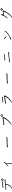

<svg xmlns="http://www.w3.org/2000/svg" viewBox="6314 -7156 873 13540"><g transform="rotate(-90 6750.0 -385.5)"><path d="M866.2 -667Q847.7 -690.4 833 -703.1Q820.3 -714.8 813 -722.7Q805.7 -730.5 803.7 -736.3Q802.7 -743.2 804.7 -750Q806.6 -754.9 811.5 -757.8Q816.4 -759.8 823.2 -758.8Q832 -756.8 842.8 -751Q855.5 -743.2 865.2 -735.4Q879.9 -723.6 898.4 -707Q942.4 -668 943.8 -663.1Q945.3 -658.2 943.8 -652.3Q942.4 -646.5 936.5 -638.7Q930.7 -630.9 925.8 -627.4Q920.9 -624 911.1 -625Q899.4 -625 897.5 -627.9Q897.5 -629.9 866.2 -667ZM790 -609.4Q764.6 -643.6 760.7 -648.4Q748 -661.1 742.2 -669.9Q736.3 -677.7 734.4 -684.6Q733.4 -690.4 736.3 -697.3Q738.3 -702.1 743.2 -704.1Q749 -706.1 755.9 -704.1Q763.7 -702.1 773.4 -695.3Q786.1 -686.5 794.9 -677.7Q809.6 -665 826.2 -646.5Q865.2 -603.5 867.2 -598.6Q869.1 -593.8 867.2 -587.9Q865.2 -582 858.4 -575.2Q851.6 -568.4 846.7 -565.4Q841.8 -562.5 830.6 -563.5Q819.3 -564.5 817.4 -568.4Q814.5 -576.2 790 -609.4ZM527.3 -327.1Q528.3 -305.7 510.7 -261.7Q494.1 -217.8 493.2 -212.9Q491.2 -206.1 488.3 -205.1Q487.3 -204.1 486.3 -203.1Q485.4 -201.2 483.4 -197.3Q481.4 -193.4 478.5 -191.4Q475.6 -189.5 471.7 -183.6Q468.8 -176.8 460.9 -163.1Q453.1 -148.4 436.5 -127.9Q420.9 -108.4 414.1 -95.7Q407.2 -82 399.4 -75.2Q392.6 -68.4 382.8 -58.6Q359.4 -37.1 348.6 -31.2Q337.9 -25.4 333 -21.5Q327.1 -17.6 318.4 -12.7Q309.6 -8.8 296.9 0Q255.9 25.4 239.3 29.3Q218.8 34.2 210 27.3Q205.1 23.4 206.1 17.6Q208 11.7 219.7 6.8Q247.1 -6.8 256.3 -13.2Q265.6 -19.5 271 -22.9Q276.4 -26.4 281.2 -30.3Q286.1 -34.2 289.1 -35.2Q292 -37.1 293.9 -40Q296.9 -43 299.8 -44.9Q302.7 -46.9 304.7 -49.8Q306.6 -53.7 314.5 -56.6Q320.3 -60.5 328.1 -70.3Q335.9 -82 346.7 -87.9Q356.4 -93.8 367.2 -108.4Q378.9 -124 391.6 -138.7Q406.2 -156.2 416 -175.8Q425.8 -196.3 429.7 -204.1Q462.9 -267.6 470.7 -295.4Q478.5 -323.2 480.5 -357.4Q482.4 -391.6 483.4 -412.1Q483.4 -413.1 483.4 -414.1Q474.6 -413.1 464.8 -412.1Q424.8 -407.2 418.9 -405.3Q377.9 -396.5 371.1 -396.5Q341.8 -391.6 251 -384.8Q179.7 -379.9 180.7 -377.9Q180.7 -377.9 179.7 -377.9Q155.3 -389.6 154.3 -390.6Q148.4 -395.5 145.5 -407.2Q142.6 -416 145.5 -423.8Q147.5 -431.6 153.3 -433.6Q156.2 -434.6 170.9 -434.6Q183.6 -434.6 196.3 -433.6Q216.8 -433.6 226.6 -433.6Q233.4 -433.6 267.6 -436.5L364.3 -443.4Q410.2 -446.3 454.1 -455.1Q458 -455.1 490.2 -460Q543 -466.8 557.6 -468.8Q659.2 -479.5 673.8 -482.4Q687.5 -483.4 734.4 -488.3Q761.7 -492.2 775.4 -492.2Q789.1 -491.2 803.7 -492.2Q818.4 -493.2 826.2 -493.2Q837.9 -493.2 840.8 -492.2Q846.7 -491.2 854.5 -483.4Q864.3 -474.6 868.2 -467.8Q873 -460.9 873 -454.1Q873 -446.3 868.2 -443.4Q861.3 -439.5 845.7 -436.5Q839.8 -435.5 815.4 -434.6Q803.7 -434.6 794.9 -434.6Q772.5 -434.6 771.5 -434.6Q748 -432.6 724.6 -433.6Q668 -432.6 655.3 -431.6Q585 -423.8 569.3 -424.8Q553.7 -422.9 536.1 -420.9Q535.2 -408.2 531.2 -395.5Q530.3 -363.3 529.3 -349.6Q528.3 -335.9 527.3 -327.1ZM616.2 -622.1Q582 -618.2 539.1 -613.3Q497.1 -608.4 421.4 -597.7Q345.7 -586.9 327.1 -583.5Q308.6 -580.1 298.3 -585.4Q288.1 -590.8 282.2 -597.7Q276.4 -604.5 269 -618.2Q261.7 -631.8 266.1 -635.7Q270.5 -639.6 278.8 -640.6Q287.1 -641.6 310.5 -638.7Q343.8 -636.7 350.6 -636.7Q365.2 -637.7 431.6 -645.5Q484.4 -651.4 491.2 -652.3Q521.5 -657.2 557.6 -662.1Q588.9 -667 615.2 -669.9Q640.6 -671.9 656.2 -677.7Q671.9 -683.6 689.5 -674.3Q707 -665 711.9 -653.3Q716.8 -641.6 714.8 -638.7Q712.9 -635.7 706.5 -627.9Q700.2 -620.1 690.4 -620.1Q680.7 -620.1 670.9 -620.1Q653.3 -622.1 652.3 -622.1Q625 -623 616.2 -622.1Z M1827.1 -292 1834 -297.9 1835 -301.8 1837.9 -300.8H1839.8H1843.8Q1845.7 -303.7 1849.6 -307.6Q1868.2 -327.1 1869.1 -333V-335H1871.1Q1894.5 -350.6 1901.4 -356.4Q1969.7 -413.1 2024.4 -487.3Q2035.2 -502 2040 -510.7Q2020.5 -535.2 2033.2 -550.8Q2033.2 -550.8 2034.7 -551.8Q2036.1 -552.7 2038.6 -553.2Q2041 -553.7 2043 -553.7Q2065.4 -543.9 2080.1 -530.3Q2095.7 -516.6 2096.7 -512.7Q2097.7 -504.9 2090.8 -493.2Q2081.1 -477.5 2072.3 -472.7H2071.3Q2068.4 -471.7 2065.4 -465.8Q2061.5 -460 2058.6 -457L2057.6 -455.1Q2056.6 -451.2 2053.7 -447.3Q2043.9 -430.7 2033.2 -424.8Q2028.3 -422.9 2026.4 -420.9Q2024.4 -417 2021.5 -414.1Q2018.6 -412.1 2008.8 -400.4Q2002 -392.6 1998 -389.6Q1994.1 -387.7 1982.4 -376Q1987.3 -369.1 1991.2 -365.2Q1997.1 -359.4 2000.5 -354Q2003.9 -348.6 2003.9 -344.7Q2005.9 -335 2005.9 -327.1V-316.4Q2006.8 -276.4 2004.9 -234.4Q2001 -179.7 2001 -120.1Q2001 -45.9 2000 -24.4Q1998 -12.7 1997.1 -2Q1994.1 17.6 1977.5 17.6Q1961.9 17.6 1956.1 3.9Q1951.2 -7.8 1950.2 -15.6Q1950.2 -27.3 1952.1 -42Q1959 -97.7 1960 -155.8Q1960.9 -213.9 1961.9 -239.3Q1962.9 -264.6 1963.9 -280.3Q1966.8 -317.4 1963.9 -332Q1960.9 -343.8 1958 -353.5Q1949.2 -346.7 1940.4 -340.8Q1925.8 -325.2 1885.7 -293Q1804.7 -227.5 1793 -227.5H1790H1786.1L1787.1 -231.4Q1788.1 -234.4 1789.1 -240.2Q1792 -261.7 1797.9 -267.6L1809.6 -278.3Q1812.5 -282.2 1822.3 -287.1Q1825.2 -290 1827.1 -292Z M3159.2 -271.5V-273.4Q3155.3 -274.4 3149.9 -279.3Q3144.5 -284.2 3139.6 -288.1Q3133.8 -293.9 3128.9 -299.8Q3124 -305.7 3124 -311.5Q3123 -325.2 3130.4 -329.1Q3137.7 -333 3147.5 -334L3161.1 -335H3188.5L3202.1 -335.9Q3222.7 -337.9 3266.6 -339.4Q3310.5 -340.8 3366.2 -343.3Q3421.9 -345.7 3483.4 -348.6Q3544.9 -351.6 3600.6 -354Q3656.2 -356.4 3700.7 -358.4Q3745.1 -360.4 3764.6 -362.3Q3779.3 -363.3 3790 -367.2Q3792 -367.2 3793 -367.7Q3793.9 -368.2 3794.9 -368.2Q3798.8 -372.1 3801.8 -372.1Q3806.6 -375 3813.5 -375Q3819.3 -376 3826.2 -372.1Q3833 -368.2 3838.9 -361.3Q3844.7 -354.5 3848.1 -347.7Q3851.6 -340.8 3851.6 -335Q3852.5 -318.4 3841.3 -311Q3830.1 -303.7 3818.4 -303.7Q3807.6 -302.7 3795.9 -307.6Q3793 -309.6 3790 -310.1Q3787.1 -310.5 3786.1 -311.5Q3783.2 -310.5 3780.3 -311Q3777.3 -311.5 3775.4 -311.5Q3772.5 -311.5 3770 -310.5Q3767.6 -309.6 3763.7 -308.6Q3762.7 -307.6 3761.2 -307.6Q3759.8 -307.6 3757.8 -305.7Q3755.9 -305.7 3754.4 -305.2Q3752.9 -304.7 3752 -303.7Q3740.2 -301.8 3729.5 -301.3Q3718.8 -300.8 3707 -298.8Q3702.1 -296.9 3672.9 -296.9Q3643.6 -296.9 3602.5 -296.4Q3561.5 -295.9 3513.7 -295.4Q3465.8 -294.9 3424.8 -293.9Q3383.8 -293 3354.5 -291.5Q3325.2 -290 3319.3 -289.1Q3315.4 -287.1 3311.5 -285.6Q3307.6 -284.2 3303.7 -284.2Q3292 -281.2 3278.8 -280.8Q3265.6 -280.3 3253.9 -279.3Q3232.4 -277.3 3208 -273.9Q3183.6 -270.5 3162.1 -271.5Z M5381.8 -735.4Q5377 -735.4 5375 -735.4Q5355.5 -734.4 5345.7 -726.6Q5329.1 -710.9 5329.1 -690.4Q5329.1 -681.6 5332 -674.8Q5333 -671.9 5341.8 -661.1Q5343.8 -657.2 5348.1 -655.8Q5352.5 -654.3 5361.3 -654.3Q5362.3 -654.3 5364.3 -654.3Q5378.9 -654.3 5387.7 -658.2Q5396.5 -663.1 5403.3 -674.8Q5409.2 -684.6 5409.2 -689.9Q5409.2 -695.3 5409.2 -696.3Q5409.2 -698.2 5406.2 -716.8Q5405.3 -724.6 5392.6 -731.4Q5386.7 -734.4 5384.8 -735.4Q5381.8 -735.4 5381.8 -735.4ZM5293.9 -715.8Q5304.7 -742.2 5320.3 -755.9Q5335 -768.6 5350.6 -771.5Q5371.1 -776.4 5377.9 -774.4Q5381.8 -774.4 5386.7 -774.4Q5403.3 -776.4 5407.2 -769.5Q5409.2 -767.6 5411.1 -765.6Q5412.1 -765.6 5415 -764.6H5416Q5420.9 -764.6 5429.7 -754.9Q5439.5 -744.1 5439.5 -739.3V-735.4Q5440.4 -733.4 5441.4 -731.4Q5442.4 -727.5 5443.4 -724.6Q5446.3 -722.7 5446.3 -709Q5447.3 -706.1 5446.3 -697.3Q5442.4 -668.9 5441.4 -664.1Q5441.4 -661.1 5429.7 -642.6Q5421.9 -628.9 5416 -626V-625Q5400.4 -616.2 5392.6 -615.2Q5375 -614.3 5374 -613.3Q5372.1 -613.3 5359.4 -614.3L5343.8 -615.2Q5340.8 -618.2 5330.1 -621.1Q5324.2 -623 5321.3 -627L5314.5 -634.8Q5298.8 -653.3 5295.9 -662.1Q5291 -675.8 5291 -684.6Q5291 -688.5 5291 -689.5Q5293 -713.9 5293.9 -715.8ZM4718.8 -533.2Q4711.9 -541 4707 -549.8Q4701.2 -560.5 4704.1 -574.2Q4706.1 -581.1 4713.9 -582Q4715.8 -583 4737.3 -583Q4751 -583 4755.9 -582H4756.8Q4781.2 -578.1 4850.6 -587.9Q4919.9 -597.7 4948.2 -601.6Q4976.6 -605.5 5013.7 -610.4Q5050.8 -615.2 5075.2 -618.2L5095.7 -620.1L5087.9 -621.1Q5108.4 -624 5156.2 -627Q5171.9 -628.9 5191.4 -634.8Q5205.1 -639.6 5223.6 -640.6Q5236.3 -640.6 5246.1 -638.7Q5252.9 -636.7 5254.9 -629.9Q5257.8 -624 5257.8 -622.1H5258.8Q5263.7 -614.3 5264.6 -611.3Q5268.6 -600.6 5266.6 -585Q5261.7 -561.5 5249 -540Q5230.5 -506.8 5218.8 -481.4Q5211.9 -467.8 5210.9 -465.8V-464.8H5210Q5208 -460 5192.4 -432.6Q5184.6 -418 5181.6 -416V-415H5180.7Q5168.9 -397.5 5166 -393.6Q5156.2 -380.9 5145.5 -368.2Q5132.8 -350.6 5131.8 -348.1Q5130.9 -345.7 5116.2 -329.1Q5113.3 -326.2 5100.1 -312Q5086.9 -297.9 5073.2 -283.2Q5070.3 -280.3 5066.4 -276.4Q4991.2 -190.4 4971.7 -168.9Q4955.1 -153.3 4933.6 -136.7Q4860.4 -83 4857.4 -80.1Q4849.6 -72.3 4835.9 -63.5Q4821.3 -53.7 4815.4 -47.9Q4802.7 -36.1 4779.3 -25.4Q4744.1 -8.8 4739.3 -7.8Q4729.5 -4.9 4720.7 -7.8Q4711.9 -11.7 4711.9 -20.5Q4711.9 -24.4 4717.8 -30.3Q4724.6 -36.1 4736.3 -38.1Q4746.1 -40 4752.9 -45.9Q4760.7 -51.8 4772.5 -61.5Q4799.8 -82 4803.7 -87.9Q4806.6 -90.8 4829.1 -109.4Q4840.8 -118.2 4852.5 -127.9Q4863.3 -137.7 4864.3 -138.7V-139.6Q4864.3 -145.5 4872.1 -145.5Q4875 -146.5 4892.6 -160.2Q4951.2 -209 5036.1 -311.5L5070.3 -356.4Q5127 -435.5 5144.5 -469.7Q5153.3 -486.3 5193.4 -564.5Q5195.3 -569.3 5198.2 -575.2L5201.2 -581.1L5195.3 -578.1Q5191.4 -576.2 5181.6 -576.2Q5170.9 -576.2 5169.9 -576.2H5168.9Q5163.1 -578.1 5155.3 -576.2L4897.5 -541Q4880.9 -538.1 4878.9 -537.1Q4802.7 -528.3 4798.8 -527.3Q4796.9 -526.4 4788.1 -526.4Q4757.8 -525.4 4745.1 -523.4Q4733.4 -521.5 4729.5 -523.4Q4725.6 -526.4 4718.8 -533.2ZM4718.8 -533.2ZM4745.1 -523.4ZM4772.5 -61.5ZM4752.9 -45.9ZM5223.6 -640.6ZM5191.4 -634.8Z M6598.6 -627.9Q6569.3 -624 6532.2 -619.1Q6495.1 -614.3 6429.2 -603.5Q6363.3 -592.8 6347.2 -588.9Q6331.1 -585 6322.3 -590.8Q6313.5 -596.7 6308.6 -603.5Q6303.7 -610.4 6296.9 -624Q6290 -637.7 6293.9 -641.6Q6297.9 -645.5 6305.2 -647Q6312.5 -648.4 6332 -644.5Q6362.3 -643.6 6367.2 -642.6Q6379.9 -643.6 6438.5 -651.4Q6483.4 -657.2 6490.2 -658.2Q6516.6 -663.1 6546.9 -668.9Q6575.2 -672.9 6597.7 -675.8Q6620.1 -678.7 6633.8 -684.6Q6647.5 -690.4 6662.6 -681.2Q6677.7 -671.9 6682.1 -660.2Q6686.5 -648.4 6684.6 -645.5Q6682.6 -642.6 6677.2 -634.3Q6671.9 -626 6663.1 -626Q6654.3 -626 6646.5 -627Q6630.9 -627.9 6629.9 -627.9Q6606.4 -628.9 6598.6 -627.9ZM6755.9 -413.1Q6735.4 -380.9 6720.7 -357.4Q6710.9 -341.8 6710.9 -341.8V-340.8Q6708 -337.9 6690.4 -310.5Q6680.7 -296.9 6677.7 -294.9L6676.8 -293.9Q6663.1 -276.4 6660.2 -274.4Q6660.2 -274.4 6630.9 -236.3Q6628.9 -234.4 6613.3 -218.8Q6604.5 -210 6596.7 -204.1Q6585.9 -193.4 6567.4 -170.9Q6564.5 -168 6559.6 -165L6541 -143.6Q6517.6 -117.2 6461.9 -83Q6417 -55.7 6414.1 -52.7Q6406.2 -46.9 6391.6 -39.1Q6377 -31.2 6369.1 -25.4Q6351.6 -12.7 6331.1 -5.9Q6295.9 6.8 6290 7.8Q6280.3 9.8 6271.5 5.9Q6263.7 2.9 6263.7 -6.8Q6263.7 -11.7 6270.5 -15.6Q6278.3 -21.5 6290 -22.5Q6299.8 -23.4 6306.6 -28.3Q6314.5 -35.2 6328.1 -43Q6356.4 -60.5 6361.3 -66.4Q6364.3 -69.3 6388.7 -85.9Q6400.4 -93.8 6413.1 -101.6Q6467.8 -134.8 6534.2 -207L6573.2 -250Q6619.1 -308.6 6648.4 -351.6Q6687.5 -407.2 6705.1 -452.1Q6707 -457 6710 -461.9L6712.9 -468.8L6707 -465.8Q6703.1 -463.9 6693.4 -463.9Q6682.6 -463.9 6681.6 -463.9Q6675.8 -464.8 6668 -463.9L6401.4 -427.7Q6384.8 -424.8 6382.8 -424.8Q6334 -420.9 6303.7 -415Q6300.8 -414.1 6292 -414.1Q6261.7 -413.1 6249 -410.2Q6238.3 -408.2 6233.4 -411.1Q6229.5 -414.1 6222.7 -420.9Q6215.8 -428.7 6210.9 -437.5Q6205.1 -448.2 6209 -461.9Q6210 -468.8 6218.8 -469.7Q6219.7 -469.7 6241.2 -470.7Q6255.9 -470.7 6260.7 -469.7Q6278.3 -465.8 6355.5 -475.6Q6424.8 -484.4 6453.1 -488.3Q6481.4 -492.2 6518.6 -497.1Q6555.7 -502 6580.1 -504.9L6599.6 -507.8L6591.8 -508.8Q6642.6 -513.7 6661.1 -514.6Q6670.9 -515.6 6695.3 -522.5Q6718.8 -528.3 6728.5 -529.3Q6741.2 -530.3 6749 -528.3Q6753.9 -527.3 6762.7 -520.5Q6766.6 -517.6 6774.4 -509.8Q6780.3 -503.9 6785.2 -500Q6790 -492.2 6791 -489.3Q6792 -485.4 6789.1 -474.6Q6788.1 -470.7 6783.2 -460.9Q6778.3 -451.2 6775.4 -445.3Q6772.5 -440.4 6755.9 -413.1Z M7659.2 -271.5V-273.4Q7655.3 -274.4 7649.9 -279.3Q7644.5 -284.2 7639.6 -288.1Q7633.8 -293.9 7628.9 -299.8Q7624 -305.7 7624 -311.5Q7623 -325.2 7630.4 -329.1Q7637.7 -333 7647.5 -334L7661.1 -335H7688.5L7702.1 -335.9Q7722.7 -337.9 7766.6 -339.4Q7810.5 -340.8 7866.2 -343.3Q7921.9 -345.7 7983.4 -348.6Q8044.9 -351.6 8100.6 -354Q8156.2 -356.4 8200.7 -358.4Q8245.1 -360.4 8264.6 -362.3Q8279.3 -363.3 8290 -367.2Q8292 -367.2 8293 -367.7Q8293.9 -368.2 8294.9 -368.2Q8298.8 -372.1 8301.8 -372.1Q8306.6 -375 8313.5 -375Q8319.3 -376 8326.2 -372.1Q8333 -368.2 8338.9 -361.3Q8344.7 -354.5 8348.1 -347.7Q8351.6 -340.8 8351.6 -335Q8352.5 -318.4 8341.3 -311Q8330.1 -303.7 8318.4 -303.7Q8307.6 -302.7 8295.9 -307.6Q8293 -309.6 8290 -310.1Q8287.1 -310.5 8286.1 -311.5Q8283.2 -310.5 8280.3 -311Q8277.3 -311.5 8275.4 -311.5Q8272.5 -311.5 8270 -310.5Q8267.6 -309.6 8263.7 -308.6Q8262.7 -307.6 8261.2 -307.6Q8259.8 -307.6 8257.8 -305.7Q8255.9 -305.7 8254.4 -305.2Q8252.9 -304.7 8252 -303.7Q8240.2 -301.8 8229.5 -301.3Q8218.8 -300.8 8207 -298.8Q8202.1 -296.9 8172.9 -296.9Q8143.6 -296.9 8102.5 -296.4Q8061.5 -295.9 8013.7 -295.4Q7965.8 -294.9 7924.8 -293.9Q7883.8 -293 7854.5 -291.5Q7825.2 -290 7819.3 -289.1Q7815.4 -287.1 7811.5 -285.6Q7807.6 -284.2 7803.7 -284.2Q7792 -281.2 7778.8 -280.8Q7765.6 -280.3 7753.9 -279.3Q7732.4 -277.3 7708 -273.9Q7683.6 -270.5 7662.1 -271.5Z M9606.4 -485.4Q9572.3 -480.5 9529.3 -476.6Q9486.3 -471.7 9411.1 -460.9Q9335.9 -450.2 9317.4 -446.3Q9298.8 -442.4 9288.6 -448.2Q9278.3 -454.1 9272.5 -460.9Q9266.6 -467.8 9259.3 -481.4Q9252 -495.1 9256.3 -499Q9260.7 -502.9 9269 -503.9Q9277.3 -504.9 9299.8 -501Q9334 -500 9340.8 -500Q9355.5 -501 9421.9 -507.8Q9474.6 -513.7 9481.4 -515.6Q9511.7 -520.5 9546.9 -525.4Q9579.1 -529.3 9605.5 -532.2Q9630.9 -535.2 9646.5 -541Q9662.1 -546.9 9679.7 -537.6Q9697.3 -528.3 9702.1 -516.6Q9707 -504.9 9705.1 -502Q9703.1 -499 9696.8 -491.2Q9690.4 -483.4 9680.7 -483.4Q9670.9 -483.4 9661.1 -483.4Q9643.6 -485.4 9641.6 -485.4Q9615.2 -485.4 9606.4 -485.4ZM9451.2 -161.1Q9405.3 -154.3 9405.3 -154.3Q9389.6 -151.4 9356.4 -146.5Q9327.1 -142.6 9236.3 -137.7Q9166 -133.8 9167 -130.9Q9166 -131.8 9165 -131.8Q9140.6 -143.6 9139.6 -145.5Q9133.8 -149.4 9130.9 -162.1Q9128.9 -170.9 9131.8 -178.7Q9133.8 -185.5 9139.6 -188.5Q9145.5 -189.5 9157.2 -188.5Q9179.7 -187.5 9182.6 -187.5Q9209 -187.5 9212.9 -186.5Q9214.8 -186.5 9253.9 -188.5L9350.6 -193.4Q9352.5 -194.3 9440.4 -203.1Q9453.1 -205.1 9476.6 -208Q9530.3 -214.8 9544.9 -215.8Q9657.2 -227.5 9661.1 -227.5Q9674.8 -227.5 9721.7 -232.4Q9756.8 -235.4 9762.7 -235.4Q9776.4 -234.4 9791 -235.4Q9805.7 -235.4 9813.5 -236.3Q9825.2 -235.4 9828.1 -234.4Q9834 -232.4 9841.8 -225.6Q9851.6 -216.8 9855.5 -210Q9859.4 -202.1 9859.4 -196.3Q9859.4 -187.5 9854.5 -185.5Q9847.7 -181.6 9832 -178.7Q9826.2 -177.7 9801.8 -177.7Q9790 -177.7 9781.2 -177.7Q9758.8 -177.7 9757.8 -178.7Q9734.4 -176.8 9711.9 -177.7Q9654.3 -177.7 9642.6 -176.8Q9591.8 -173.8 9555.7 -170.9Q9511.7 -168 9503.9 -168Q9493.2 -166 9451.2 -161.1Z M11319.3 -423.8 11304.7 -400.4Q11297.9 -392.6 11293.9 -387.7Q11260.7 -352.5 11257.8 -348.6Q11239.3 -327.1 11223.6 -312.5Q11218.8 -307.6 11214.8 -305.7Q11210.9 -303.7 11207 -300.8Q11202.1 -298.8 11175.8 -275.4Q11157.2 -258.8 11138.7 -246.1Q11130.9 -240.2 11068.4 -201.2Q11043.9 -184.6 11037.1 -179.7Q11028.3 -173.8 10977.5 -142.6Q10926.8 -111.3 10923.8 -110.4Q10908.2 -103.5 10893.6 -93.8Q10877.9 -84 10864.3 -77.1Q10840.8 -67.4 10789.1 -50.8Q10761.7 -58.6 10758.8 -58.6Q10756.8 -57.6 10728.5 -71.3Q10722.7 -74.2 10714.8 -85.9Q10712.9 -88.9 10718.3 -94.2Q10723.6 -99.6 10727.5 -100.6Q10728.5 -101.6 10735.4 -102.5Q10748 -103.5 10758.8 -104.5Q10774.4 -105.5 10800.8 -115.2Q10804.7 -116.2 10861.3 -135.7Q10911.1 -153.3 10913.1 -154.3L10964.8 -182.6Q11008.8 -209 11014.6 -211.9Q11036.1 -223.6 11044.9 -231.4Q11045.9 -232.4 11046.4 -232.4Q11046.9 -232.4 11047.9 -234.4Q11047.9 -235.4 11082 -256.8Q11149.4 -300.8 11164.1 -316.4Q11170.9 -324.2 11174.8 -328.1Q11175.8 -329.1 11183.6 -335Q11206.1 -355.5 11207 -355.5Q11208 -358.4 11217.8 -367.2Q11235.4 -380.9 11247.1 -398.4Q11257.8 -409.2 11289.1 -458Q11294.9 -466.8 11299.8 -472.7Q11312.5 -488.3 11317.4 -492.2Q11324.2 -499 11330.1 -498Q11335.9 -497.1 11341.8 -489.3Q11346.7 -482.4 11346.7 -474.6Q11346.7 -468.8 11343.8 -460Q11341.8 -454.1 11335 -445.3Q11324.2 -432.6 11319.3 -423.8ZM10850.6 -435.5Q10847.7 -438.5 10823.7 -459.5Q10799.8 -480.5 10788.6 -488.3Q10777.3 -496.1 10771.5 -500.5Q10765.6 -504.9 10763.7 -508.8Q10761.7 -512.7 10761.7 -522.5Q10760.7 -527.3 10763.7 -531.2Q10768.6 -536.1 10770.5 -536.1Q10777.3 -538.1 10783.2 -536.1Q10791 -533.2 10800.8 -529.3Q10810.5 -526.4 10828.1 -514.6Q10857.4 -496.1 10860.4 -493.2Q10872.1 -482.4 10899.4 -460.9Q10924.8 -441.4 10932.6 -421.9Q10940.4 -401.4 10941.4 -389.6Q10942.4 -376 10941.4 -366.2Q10939.5 -356.4 10938.5 -351.6Q10937.5 -347.7 10930.7 -349.6Q10923.8 -352.5 10918.9 -358.4Q10913.1 -368.2 10896.5 -381.8Q10877.9 -397.5 10877.9 -399.4Q10864.3 -424.8 10850.6 -435.5Z M12877.9 -710Q12858.4 -733.4 12844.7 -746.1Q12831.1 -757.8 12823.7 -765.6Q12816.4 -773.4 12815.4 -779.3Q12813.5 -786.1 12816.4 -793Q12817.4 -797.9 12822.3 -799.8Q12827.1 -802.7 12835 -800.8Q12842.8 -799.8 12853.5 -793Q12866.2 -786.1 12877 -778.3Q12890.6 -766.6 12910.2 -750Q12953.1 -710.9 12954.6 -706.1Q12956.1 -701.2 12954.6 -695.3Q12953.1 -689.5 12947.3 -681.6Q12941.4 -673.8 12936.5 -670.4Q12931.6 -667 12921.9 -667Q12911.1 -668 12908.2 -670.9Q12908.2 -672.9 12877.9 -710ZM12801.8 -652.3Q12775.4 -686.5 12771.5 -691.4Q12758.8 -704.1 12752.9 -711.9Q12747.1 -720.7 12746.1 -727.5Q12744.1 -733.4 12748 -740.2Q12749 -745.1 12754.9 -747.1Q12759.8 -749 12766.6 -747.1Q12774.4 -745.1 12785.2 -737.3Q12796.9 -729.5 12806.6 -720.7Q12820.3 -708 12836.9 -689.5Q12876 -646.5 12877.9 -641.6Q12879.9 -636.7 12877.9 -630.9Q12876 -625 12869.1 -618.2Q12862.3 -611.3 12857.4 -608.4Q12852.5 -605.5 12841.3 -606.4Q12830.1 -607.4 12829.1 -611.3Q12826.2 -619.1 12801.8 -652.3ZM12580.1 -221.7Q12548.8 -179.7 12544.9 -177.7V-176.8Q12516.6 -145.5 12512.7 -138.7Q12510.7 -131.8 12507.8 -129.9V-128.9Q12503.9 -122.1 12500 -119.1Q12486.3 -100.6 12453.1 -75.2Q12438.5 -62.5 12426.8 -53.7Q12415 -44.9 12409.2 -40Q12403.3 -35.2 12402.3 -35.2Q12392.6 -29.3 12383.8 -21.5L12352.5 -2Q12348.6 0 12341.8 2.9H12340.8Q12335 7.8 12330.1 7.8Q12319.3 9.8 12313.5 11.7Q12305.7 14.6 12303.7 14.6H12302.7Q12301.8 14.6 12278.3 23.4Q12262.7 28.3 12258.8 25.4Q12257.8 24.4 12256.8 23.4Q12258.8 22.5 12261.2 20Q12263.7 17.6 12263.7 17.6Q12266.6 15.6 12285.2 -1Q12300.8 -13.7 12302.7 -15.6Q12311.5 -19.5 12317.4 -23.4L12383.8 -77.1Q12418.9 -105.5 12422.9 -108.4Q12429.7 -114.3 12437.5 -123Q12462.9 -151.4 12463.9 -152.3Q12469.7 -160.2 12471.7 -162.1Q12477.5 -166 12487.3 -176.8Q12513.7 -207 12513.7 -210Q12513.7 -210.9 12514.6 -211.9Q12578.1 -304.7 12585.9 -317.4L12627 -385.7Q12631.8 -397.5 12651.4 -436.5Q12678.7 -491.2 12679.7 -494.1Q12694.3 -531.2 12699.2 -562.5Q12699.2 -566.4 12701.2 -570.3L12702.1 -573.2H12698.2Q12694.3 -573.2 12689.5 -573.2Q12685.5 -573.2 12663.1 -571.3Q12637.7 -569.3 12623 -569.3Q12611.3 -570.3 12599.6 -568.4Q12585.9 -565.4 12574.2 -563.5Q12561.5 -561.5 12551.8 -558.6Q12532.2 -552.7 12529.3 -552.7Q12514.6 -551.8 12500 -550.8L12453.1 -545.9H12452.1L12451.2 -544.9Q12446.3 -536.1 12442.4 -532.2Q12427.7 -509.8 12402.3 -474.6Q12361.3 -417 12358.4 -412.1Q12352.5 -405.3 12341.3 -392.1Q12330.1 -378.9 12325.2 -372.1H12324.2Q12320.3 -366.2 12294.9 -333Q12269.5 -300.8 12263.7 -298.8Q12257.8 -301.8 12245.1 -296.9Q12231.4 -291 12227.5 -292Q12224.6 -292 12225.6 -299.8Q12227.5 -311.5 12237.3 -324.2Q12252.9 -345.7 12256.8 -351.6Q12276.4 -377.9 12288.1 -390.6Q12288.1 -390.6 12289.1 -392.6L12314.5 -425.8L12360.4 -489.3Q12381.8 -518.6 12389.6 -538.1Q12389.6 -538.1 12389.6 -539.1V-538.1Q12399.4 -559.6 12413.1 -593.8Q12434.6 -646.5 12440.4 -661.1Q12457 -702.1 12453.1 -708Q12453.1 -711.9 12456.1 -731.4Q12457 -737.3 12458 -739.3Q12460.9 -744.1 12465.8 -748Q12472.7 -752.9 12474.6 -752Q12487.3 -748 12493.2 -740.2Q12508.8 -714.8 12509.8 -710Q12508.8 -705.1 12519.5 -677.7Q12498 -607.4 12485.4 -597.7Q12483.4 -595.7 12483.4 -593.8L12482.4 -590.8H12485.4L12490.2 -591.8L12528.3 -597.7Q12563.5 -602.5 12571.3 -604.5Q12578.1 -604.5 12592.8 -607.4Q12616.2 -612.3 12620.1 -612.3Q12667 -618.2 12674.8 -619.1Q12680.7 -620.1 12703.1 -622.1Q12725.6 -626 12740.2 -624Q12750 -623 12762.7 -612.3Q12763.7 -611.3 12764.6 -609.4L12774.4 -589.8Q12771.5 -575.2 12768.6 -563.5Q12765.6 -551.8 12762.7 -543Q12756.8 -523.4 12749 -505.9Q12742.2 -488.3 12731.4 -472.7Q12712.9 -440.4 12711.9 -437.5Q12710 -432.6 12676.8 -377Q12638.7 -312.5 12637.7 -310.5Q12627.9 -295.9 12608.9 -266.1Q12589.8 -236.3 12580.1 -221.7Z"/></g></svg>

Font: ToneOZ-Zhuyin-Tsuipita-TC
Style: Regular
Weight: 400
Designer: ÂÆ£ÂøóÂáåJeffrey Xuan(jeffreyx@gmail.com, ToneOZ.com) ÈòøÂù§(cjkFonts)
Foundry: ToneOZ
Version: Version 0.240710